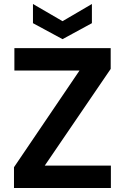

<svg xmlns="http://www.w3.org/2000/svg" viewBox="-20 -941 625 961"><path d="M50 0V-104L378 -588H52V-700H534V-596L204 -112H535V0ZM293 -745 145 -825V-921L293 -835L440 -921V-825Z"/></svg>

Font: DM Sans 12pt
Style: Bold
Weight: 700
Version: Version 4.004;gftools[0.9.30]